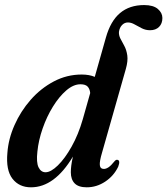

<svg xmlns="http://www.w3.org/2000/svg" viewBox="-20 -750 678 778"><path d="M459 -74.5Q441 -37 406.2 -14Q371.5 9 331.5 9Q298 9 282.5 -7Q267 -23 267 -52Q267 -64 268.8 -79Q270.5 -94 275.5 -115.5Q201 9 105.5 9Q57.5 9 30.5 -25.8Q3.5 -60.5 10 -131Q14 -187 38.8 -243Q63.5 -299 104.2 -345.5Q145 -392 198 -420Q251 -448 311 -448Q342 -448 364 -438.5L409 -597.5Q428 -665 466.5 -697.2Q505 -729.5 564 -729.5Q601 -729.5 619.5 -713.8Q638 -698 638 -677Q638 -654.5 624.5 -641Q611 -627.5 588 -627.5Q570.5 -627.5 555 -635.2Q539.5 -643 525.5 -651Q511.5 -659 498.5 -659Q484.5 -659 474.5 -648.5Q464.5 -638 462 -621Q461 -607 468 -593.5Q475 -580 483.8 -564Q492.5 -548 495.8 -525.5Q499 -503 490 -471L393.5 -131.5Q383 -96.5 384.5 -81Q386 -65.5 401 -65.5Q409.5 -65.5 419.8 -72.2Q430 -79 444 -96.5Q450 -103.5 455 -102.5Q469 -101 459 -74.5ZM131.5 -135.5Q126.5 -92 136.2 -72Q146 -52 164.5 -52Q186 -52 214.5 -79.8Q243 -107.5 270.2 -156Q297.5 -204.5 315.5 -267L345.5 -373Q344 -389.5 335.2 -399Q326.5 -408.5 306 -408.5Q277.5 -408.5 248.5 -383.5Q219.5 -358.5 194.5 -318Q169.5 -277.5 152.8 -229.5Q136 -181.5 131.5 -135.5Z"/></svg>

Font: Fraunces 144pt Soft SemiBold
Style: Italic
Weight: 600
Italic angle: -16°
Version: Version 1.000;[b76b70a41]